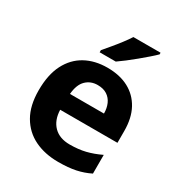

<svg xmlns="http://www.w3.org/2000/svg" viewBox="-182 -889 954 1022"><g transform="rotate(30 295.5 -378.0)"><path d="M303 -556Q379 -556 433.5 -527Q488 -498 518 -443Q548 -388 548 -308V-236H196Q198 -173 233.5 -137Q269 -101 332 -101Q385 -101 428 -111.5Q471 -122 517 -144V-29Q477 -9 432.5 0.5Q388 10 325 10Q243 10 180 -20.5Q117 -51 81 -113Q45 -175 45 -269Q45 -365 77.5 -428.5Q110 -492 168 -524Q226 -556 303 -556ZM304 -450Q261 -450 232.5 -422Q204 -394 199 -335H408Q408 -368 396.5 -394Q385 -420 362 -435Q339 -450 304 -450ZM507 -756Q493 -742 470 -722Q447 -702 420.5 -680Q394 -658 368.5 -638.5Q343 -619 324 -606H225V-619Q241 -638 262.5 -663.5Q284 -689 305 -716.5Q326 -744 340 -766H507Z"/></g></svg>

Font: Noto Sans Malayalam
Style: Regular
Weight: 400
Designer: Jelle Bosma - Monotype Design Team
Foundry: Monotype Imaging Inc.
Version: Version 2.103